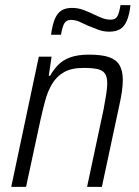

<svg xmlns="http://www.w3.org/2000/svg" viewBox="-20 -732 545 752"><path d="M24 0 132 -510H182L171 -435H176Q189 -458 207 -477Q225 -496 254.5 -507Q284 -518 329 -518Q379 -518 407.5 -508Q436 -498 448.5 -476Q461 -454 461 -419Q461 -399 457.5 -374Q454 -349 447 -318L379 0H321L386 -305Q392 -338 396 -363Q400 -388 400 -405Q400 -431 391 -444Q382 -457 361.5 -461.5Q341 -466 307 -466Q260 -466 231 -449.5Q202 -433 184.5 -404Q167 -375 157 -338Q147 -301 138 -260L82 0ZM180 -596Q185 -634 194.5 -657Q204 -680 220 -690.5Q236 -701 262 -701Q286 -701 307 -693Q328 -685 349 -675Q365 -667 381 -661Q397 -655 414 -655Q432 -655 439.5 -668Q447 -681 452 -712H491Q487 -676 477.5 -652.5Q468 -629 451.5 -618.5Q435 -608 408 -608Q385 -608 365 -615.5Q345 -623 323 -632Q307 -640 291 -647Q275 -654 257 -654Q240 -654 232 -640.5Q224 -627 219 -596Z"/></svg>

Font: Saira SemiCondensed Light
Style: Italic
Weight: 300
Width: 4
Italic angle: -12°
Designer: Hector Gatti with collaboration of the Omnibus-Type team
Foundry: Omnibus-Type
Version: Version 1.101